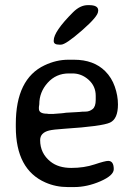

<svg xmlns="http://www.w3.org/2000/svg" viewBox="-20 -740 547 759"><path d="M358.4 -345.2V-361.3Q358.4 -399.4 330.3 -424.6Q302.2 -449.7 266.6 -449.7H252Q201.7 -449.7 168.5 -412.8Q135.3 -376 135.3 -327.6L133.8 -316.9V-310.1Q133.8 -290.5 166 -290.5L172.4 -289.6H191.9L194.8 -290L221.7 -292Q227.5 -293 231.4 -293L241.2 -294.4L293.9 -297.4Q302.7 -298.8 318.1 -298.8Q333.5 -298.8 345.9 -308.6Q358.4 -318.4 358.4 -345.2ZM221.2 -563.5H213.9Q192.4 -563.5 192.4 -577.6V-580.1Q192.4 -615.2 268.6 -691.4Q296.9 -719.7 327.1 -719.7H332Q368.2 -719.7 368.2 -699.2V-696.8L367.7 -694.8Q367.7 -675.3 303.7 -619.4Q239.7 -563.5 221.2 -563.5ZM429.7 -71.3Q429.7 -46.4 377 -23.4Q324.2 -0.5 272.9 -0.5H250.5Q249 -0.5 248 -0.5Q200.7 -0.5 159.7 -18.6Q42.5 -69.8 42.5 -238.3V-250Q42.5 -428.2 156.2 -481.9Q202.6 -503.9 250 -503.9H272.5Q350.6 -503.9 396 -458.5Q421.4 -433.1 433.8 -397.5Q446.3 -361.8 446.3 -327.1Q446.3 -270 415 -255.4Q383.3 -240.7 234.4 -231Q189.5 -228 174.3 -224.1Q138.7 -215.3 138.7 -186Q138.7 -133.8 179.7 -101.1Q210.9 -76.2 261.7 -76.2Q312.5 -76.2 354 -90.1Q395.5 -104 407.7 -104Q429.7 -104 429.7 -71.3Z"/></svg>

Font: Averia Sans Libre Light
Style: Regular
Weight: 300
Version: Version 1.002